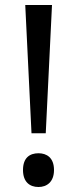

<svg xmlns="http://www.w3.org/2000/svg" viewBox="-20 -734 309 768"><path d="M163 -201 188 -714H81L106 -201ZM72 -54C72 -6 99 14 134 14C167 14 196 -6 196 -54C196 -103 167 -121 134 -121C99 -121 72 -103 72 -54Z"/></svg>

Font: Noto Sans Tifinagh Agraw Imazighen
Style: Regular
Weight: 400
Designer: JamraPatel
Foundry: JamraPatel LLC
Version: Version 2.006